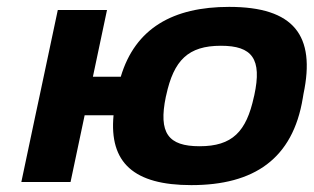

<svg xmlns="http://www.w3.org/2000/svg" viewBox="-20 -529 912 558"><path d="M42 0H185L226 -194H310C297 -56 369 9 536 9C718 9 831 -67 860 -244L862 -256C898 -426 834 -509 646 -509C483 -509 373 -447 331 -306H250L291 -500H148L95 -250L83 -194ZM462 -248 463 -252C485 -354 527 -396 622 -396C713 -396 742 -358 719 -252L718 -248C696 -146 655 -104 560 -104C469 -104 440 -142 462 -248Z"/></svg>

Font: LT Wave Bold
Style: Italic
Weight: 700
Designer: Daniel Lyons
Version: Version 2.5 (Glyphs App)